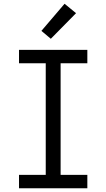

<svg xmlns="http://www.w3.org/2000/svg" viewBox="-20 -1000 565 1020"><path d="M81 0V-71H223V-664H81V-735H444V-664H302V-71H444V0ZM250 -794 200 -836 323 -980 384 -930Z"/></svg>

Font: Iosevka Pride
Style: Regular
Weight: 400
Monospace: yes
Designer: Belleve Invis
Foundry: Belleve Invis
Version: Version 30.3.1; ttfautohint (v1.8.4)